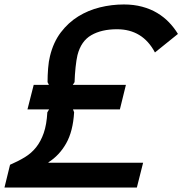

<svg xmlns="http://www.w3.org/2000/svg" viewBox="-35 -840 817 860"><path d="M762 -688 659 -605Q604 -709 489 -709Q420 -709 374 -682.5Q328 -656 312 -593Q307 -572 303.5 -538.5Q300 -505 299 -472L291 -460H529L502 -350H292L297 -337Q292 -252 261.5 -198Q231 -144 182 -113V-111H606L578 0H-15L10 -102Q47 -118 76.5 -136Q106 -154 127 -180.5Q148 -207 161 -244.5Q174 -282 177 -337L185 -350H88L116 -460H184L178 -472Q178 -502 180.5 -534Q183 -566 189 -589Q204 -651 237.5 -695Q271 -739 315.5 -766.5Q360 -794 412.5 -807Q465 -820 520 -820Q564 -820 601.5 -810Q639 -800 669 -782Q699 -764 722 -740Q745 -716 762 -688Z"/></svg>

Font: TypoPRO Sinkin Sans
Style: 500 Medium Italic
Weight: 500
Italic angle: -112°
Designer: Keith Bates
Foundry: K-Type
Version: Sinkin Sans (version 1.0)  by Keith Bates   •   © 2014   www